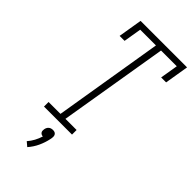

<svg xmlns="http://www.w3.org/2000/svg" viewBox="-296 -800 1095 1095"><g transform="rotate(45 251.5 -252.0)"><path d="M84 0V-37H180L289 -698H162L144 -590H104L128 -735H503L479 -590H439L457 -698H330L220 -37H310V0ZM180 231 154 209Q170 191 181.5 169.5Q193 148 200 125Q194 125 188.5 122.5Q183 120 179.5 115Q176 110 175.5 104Q175 98 176 92Q177 85 180 78.5Q183 72 188.5 67Q194 62 201 60Q208 58 215 58Q222 58 228 60Q234 62 238 67Q242 72 243 78.5Q244 85 243 92V94L241 105Q234 139 219 171.5Q204 204 180 231Z"/></g></svg>

Font: Iosevka Slab Extralight
Style: Italic
Weight: 200
Italic angle: -9°
Monospace: yes
Designer: Belleve Invis
Foundry: Belleve Invis
Version: Version 11.1.1; ttfautohint (v1.8.3)